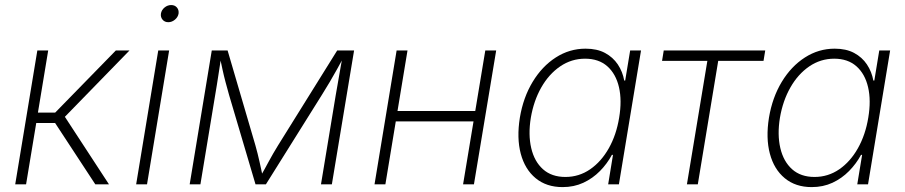

<svg xmlns="http://www.w3.org/2000/svg" viewBox="-20 -745 3659 776"><path d="M41.5 0 130.9 -541H174.8L133.3 -290H203.1L448.2 -541H503.4L242.2 -272.9L420.4 0H365.2L202.6 -248H126.5L85.4 0Z M530.3 0 619.6 -541H663.6L574.2 0ZM660.2 -655.3Q645.5 -655.3 637 -665.5Q628.4 -675.8 630.4 -689.9Q632.8 -704.6 645 -714.6Q657.2 -724.6 671.9 -724.6Q686.5 -724.6 695.1 -714.6Q703.6 -704.6 701.7 -689.9Q699.2 -675.8 687 -665.5Q674.8 -655.3 660.2 -655.3Z M746.6 0 835.9 -541H899.9L1012.2 -157.7Q1017.1 -140.6 1021.2 -124Q1025.4 -107.4 1028.8 -91.8Q1032.2 -76.2 1035.6 -60.8Q1039.1 -45.4 1042 -30.8H1032.2Q1041 -45.9 1049.3 -61.3Q1057.6 -76.7 1066.2 -92.3Q1074.7 -107.9 1084 -124.3Q1093.3 -140.6 1104 -157.7L1342.8 -541H1411.1L1321.3 0H1277.3L1336.9 -360.4Q1340.3 -379.9 1343.8 -399.7Q1347.2 -419.4 1350.6 -439Q1354 -458.5 1357.4 -478Q1360.8 -497.6 1364.3 -516.1H1370.1Q1355.5 -489.3 1341.6 -464.1Q1327.6 -439 1313 -414.1Q1298.3 -389.2 1280.8 -361.3L1054.7 0H1012.7L905.8 -361.3Q897.9 -389.2 891.4 -413.8Q884.8 -438.5 879.4 -463.6Q874 -488.8 868.2 -516.1H874Q871.1 -496.6 868.2 -477.3Q865.2 -458 862.3 -439Q859.4 -419.9 856.2 -400.1Q853 -380.4 849.6 -360.4L790 0Z M1914.6 -296.4 1907.7 -254.4H1567.4L1574.7 -296.4ZM1627 -541 1537.6 0H1493.7L1583 -541ZM1985.4 -541 1895.5 0H1851.6L1941.4 -541Z M2253.9 11.2Q2188.5 11.2 2145 -24.7Q2101.6 -60.5 2084.7 -123.8Q2067.9 -187 2081.1 -269.5Q2094.7 -351.1 2132.8 -414.1Q2170.9 -477.1 2226.3 -512.7Q2281.7 -548.3 2346.7 -548.3Q2393.1 -548.3 2425.3 -531Q2457.5 -513.7 2477.1 -484.4Q2496.6 -455.1 2502.9 -419.4H2506.8L2526.9 -541H2570.8L2481.4 0H2438L2457.5 -119.1H2453.1Q2434.1 -83.5 2404.8 -53.7Q2375.5 -23.9 2337.6 -6.3Q2299.8 11.2 2253.9 11.2ZM2265.1 -29.8Q2320.3 -29.8 2365.2 -60.8Q2410.2 -91.8 2440.7 -146Q2471.2 -200.2 2482.4 -269.5Q2494.1 -338.9 2481.7 -392.6Q2469.2 -446.3 2434.6 -477.1Q2399.9 -507.8 2344.7 -507.8Q2289.6 -507.8 2243.9 -476.6Q2198.2 -445.3 2167.7 -391.6Q2137.2 -337.9 2125.5 -269.5Q2114.3 -201.2 2127 -146.7Q2139.6 -92.3 2174.6 -61Q2209.5 -29.8 2265.1 -29.8Z M2756.3 0 2838.9 -499H2655.8L2662.6 -541H3072.8L3065.9 -499H2882.8L2800.3 0Z M3260.7 11.2Q3195.3 11.2 3151.9 -24.7Q3108.4 -60.5 3091.6 -123.8Q3074.7 -187 3087.9 -269.5Q3101.6 -351.1 3139.6 -414.1Q3177.7 -477.1 3233.2 -512.7Q3288.6 -548.3 3353.5 -548.3Q3399.9 -548.3 3432.1 -531Q3464.4 -513.7 3483.9 -484.4Q3503.4 -455.1 3509.8 -419.4H3513.7L3533.7 -541H3577.6L3488.3 0H3444.8L3464.4 -119.1H3460Q3440.9 -83.5 3411.6 -53.7Q3382.3 -23.9 3344.5 -6.3Q3306.6 11.2 3260.7 11.2ZM3272 -29.8Q3327.1 -29.8 3372.1 -60.8Q3417 -91.8 3447.5 -146Q3478 -200.2 3489.3 -269.5Q3501 -338.9 3488.5 -392.6Q3476.1 -446.3 3441.4 -477.1Q3406.7 -507.8 3351.6 -507.8Q3296.4 -507.8 3250.7 -476.6Q3205.1 -445.3 3174.6 -391.6Q3144 -337.9 3132.3 -269.5Q3121.1 -201.2 3133.8 -146.7Q3146.5 -92.3 3181.4 -61Q3216.3 -29.8 3272 -29.8Z"/></svg>

Font: Inter 17pt ExtraLight
Style: Italic
Weight: 250
Italic angle: -9.3988°
Version: Version 4.001;git-66647c0bb